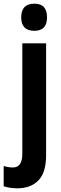

<svg xmlns="http://www.w3.org/2000/svg" viewBox="-60 -847 331 1041"><path d="M55 -753Q55 -827 126 -827Q162 -827 178.5 -808Q195 -789 195 -753Q195 -680 126 -680Q55 -680 55 -753ZM36 174Q17 174 -2.5 171.5Q-22 169 -40 163V53Q-14 61 10 61Q61 61 61 -13V-612H190V-6Q190 87 149.5 130Q109 173 36 174Z"/></svg>

Font: Noto Sans Malayalam UI ExtraCondensed
Style: Bold
Weight: 700
Width: 2
Designer: Jelle Bosma - Monotype Design Team
Foundry: Monotype Imaging Inc.
Version: Version 2.104; ttfautohint (v1.8.4.7-5d5b)